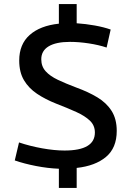

<svg xmlns="http://www.w3.org/2000/svg" viewBox="-20 -824 650 949"><path d="M271 105V10Q217 8 158 -3.5Q99 -15 53 -31L74 -120Q127 -102 188 -91Q249 -80 299 -80Q449 -80 449 -169Q449 -204 424.5 -227.5Q400 -251 357 -270.5Q314 -290 257 -312Q204 -333 163 -360.5Q122 -388 98.5 -427.5Q75 -467 75 -525Q75 -605 126.5 -651Q178 -697 271 -707V-804H359V-709Q404 -706 448.5 -698Q493 -690 527 -678L507 -589Q468 -602 419 -609.5Q370 -617 326 -617Q257 -617 220.5 -595Q184 -573 184 -531Q184 -496 205.5 -472Q227 -448 266 -429.5Q305 -411 358 -391Q416 -370 461 -343Q506 -316 531.5 -276Q557 -236 557 -177Q557 -93 504 -48.5Q451 -4 359 6V105Z"/></svg>

Font: Georama Medium
Style: Regular
Weight: 500
Designer: Jean-Baptiste Levee
Foundry: Production Type
Version: Version 1.000